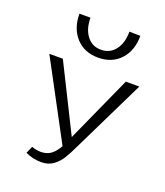

<svg xmlns="http://www.w3.org/2000/svg" viewBox="-129 -771 746 868"><g transform="rotate(20 244.0 -337.5)"><path d="M104 -682H157Q157 -628 182.5 -595Q208 -562 250 -562Q293 -562 318.5 -595Q344 -628 344 -683L397 -682Q397 -611 357 -567.5Q317 -524 250 -524Q184 -524 144 -567.5Q104 -611 104 -682ZM471 -465 305 -125Q282 -76 266.5 -51Q251 -26 227.5 -9Q204 8 170 8Q131 8 94 -9L109 -43Q133 -35 152 -35Q181 -35 200.5 -49Q220 -63 237 -93L38 -465H103L262 -146L406 -465Z"/></g></svg>

Font: Ysabeau SC Semilight
Style: Regular
Weight: 300
Designer: Christian Thalmann (Catharsis Fonts)
Version: Version 0.003